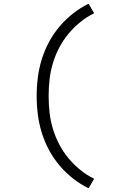

<svg xmlns="http://www.w3.org/2000/svg" viewBox="-20 -861 640 1042"><path d="M461 161Q416 139 376 107.5Q336 76 303 37Q270 -2 246 -47Q222 -92 207 -140Q192 -188 185.5 -238.5Q179 -289 179 -340Q179 -391 185.5 -441.5Q192 -492 207 -540Q222 -588 246 -633Q270 -678 303 -717Q336 -756 376 -787.5Q416 -819 461 -841L491 -789Q450 -769 415 -740.5Q380 -712 351 -677Q322 -642 301 -601.5Q280 -561 267 -518Q254 -475 249 -430Q244 -385 244 -340Q244 -295 249 -250Q254 -205 267 -162Q280 -119 301 -78.5Q322 -38 351 -3Q380 32 415 60.5Q450 89 491 109Z"/></svg>

Font: Iosevka Slab Light Extended
Style: Regular
Weight: 300
Width: 7
Monospace: yes
Designer: Belleve Invis
Foundry: Belleve Invis
Version: Version 11.1.0; ttfautohint (v1.8.3)